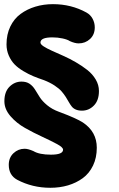

<svg xmlns="http://www.w3.org/2000/svg" viewBox="-20 -849 571 920"><path d="M190.9 -464.8Q162.1 -474.6 139.6 -483.9Q117.2 -493.2 91.8 -508.3Q66.4 -523.4 49.8 -540.5Q33.2 -557.6 22.2 -582.5Q11.2 -607.4 11.2 -636.2Q11.2 -684.1 29.3 -721.7Q47.4 -759.3 78.6 -782.2Q109.9 -805.2 149.4 -817.1Q189 -829.1 233.9 -829.1Q321.3 -829.1 394 -789.1Q413.6 -778.3 423.8 -759Q434.1 -739.7 434.1 -717.8Q434.1 -683.1 411.4 -662.1Q388.7 -641.1 356.9 -641.1Q338.9 -641.1 314.9 -651.9Q303.2 -659.7 279.8 -664.8Q256.3 -669.9 231 -669.9Q173.8 -669.9 173.8 -645Q173.8 -636.7 189.2 -626.7Q204.6 -616.7 229.5 -605.5Q254.4 -594.2 284.2 -581.1Q314 -567.9 343.8 -550.5Q373.5 -533.2 398.4 -513.7Q423.3 -494.1 438.7 -468Q454.1 -441.9 454.1 -413.1Q454.1 -367.7 429.9 -343.3Q405.8 -318.8 373 -318.8Q355.5 -318.8 343.5 -324Q331.5 -329.1 324.2 -338.1Q316.9 -347.2 310.5 -358.6Q304.2 -370.1 295.4 -384Q286.6 -397.9 274.9 -411.4Q263.2 -424.8 241.5 -439.2Q219.7 -453.6 190.9 -464.8ZM263.2 -313H263.7L264.2 -312.5H264.6H265.1L265.6 -312H266.1L266.6 -311.5H267.1H267.6L268.1 -311H268.6H269L269.5 -310.5H270Q345.7 -282.2 377 -262.2Q443.8 -217.8 443.8 -141.1Q443.8 -93.3 425.8 -55.7Q407.7 -18.1 376.7 4.6Q345.7 27.3 306.2 39.1Q266.6 50.8 221.2 50.8Q134.8 50.8 62 12.2Q22 -9.8 22 -59.1Q22 -93.8 44.7 -115Q67.4 -136.2 98.1 -136.2Q114.7 -136.2 140.1 -125Q168.5 -107.9 224.1 -107.9Q282.2 -107.9 282.2 -131.8Q282.2 -143.1 253.2 -158.7Q224.1 -174.3 182.9 -193.4Q141.6 -212.4 100.3 -235.6Q59.1 -258.8 30 -292.5Q1 -326.2 1 -363.8Q1 -409.2 25.6 -433.6Q50.3 -458 83 -458Q106.4 -458 121.8 -447.5Q137.2 -437 147.9 -419.7Q158.7 -402.3 170.4 -383.5Q182.1 -364.7 205.8 -345Q229.5 -325.2 263.2 -313Z"/></svg>

Font: BPreplay
Style: Bold
Weight: 700
Designer: Magenta/George Triantafyllakos
Foundry: Magenta/George Triantafyllakos
Version: Version 1.00